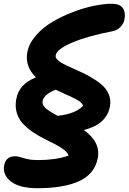

<svg xmlns="http://www.w3.org/2000/svg" viewBox="-42 -740 677 1010"><path d="M154.8 250Q60.5 250 15.4 214.6Q-29.8 179.2 -20 128.9Q-10.7 82 38.1 82Q51.3 82 65.7 86.9Q80.1 91.8 102.8 96.9Q125.5 102.1 158.2 102.1Q249.5 102.1 317.9 79.1Q314.9 64 295.9 48.8Q276.9 33.7 250 19.8Q223.1 5.9 191.4 -9.8Q159.7 -25.4 130.4 -45.4Q101.1 -65.4 78.6 -89.4Q56.2 -113.3 46.1 -147Q36.1 -180.7 43.9 -220.2Q57.6 -297.4 147 -333Q87.4 -391.1 102.1 -466.8Q111.3 -512.7 148.2 -554.7Q185.1 -596.7 235.4 -626Q285.6 -655.3 343.3 -677.2Q400.9 -699.2 453.4 -709.7Q505.9 -720.2 544.9 -720.2Q588.9 -720.2 604.5 -697Q620.1 -673.8 612.8 -638.2Q608.4 -614.7 590.8 -597.2Q573.2 -579.6 547.9 -575.2Q419.9 -550.8 338.6 -516.4Q257.3 -481.9 251 -449.2Q248 -435.5 263.9 -422.1Q279.8 -408.7 307.1 -395.8Q334.5 -382.8 367.9 -368.4Q401.4 -354 433.8 -335.4Q466.3 -316.9 491.9 -295.4Q517.6 -273.9 530.3 -243.7Q543 -213.4 536.1 -178.2Q516.6 -84.5 398.9 -56.2Q488.8 7.8 472.2 92.8Q455.6 175.3 375 212.6Q294.4 250 154.8 250ZM182.1 -209Q178.2 -188.5 198.5 -170.7Q218.8 -152.8 261.2 -130.9Q354 -140.6 395 -183.1Q393.1 -191.4 384.8 -199.7Q376.5 -208 360.6 -216.6Q344.7 -225.1 330.1 -231.9Q315.4 -238.8 291 -249.8Q266.6 -260.7 251 -268.1Q190.4 -244.6 182.1 -209Z"/></svg>

Font: Shantell Sans Irregular Bouncy
Style: Bold Italic
Weight: 700
Italic angle: -11.31°
Designer: Stephen Nixon, Anya Danilova, Shantell Martin
Foundry: Arrow Type
Version: Version 1.006;[9816181b4]